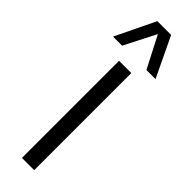

<svg xmlns="http://www.w3.org/2000/svg" viewBox="-304 -809 808 808"><g transform="rotate(45 100.5 -405.0)"><path d="M64 0V-578H137V0ZM-26 -632 60 -810H142L227 -632H173L100 -773L28 -632Z"/></g></svg>

Font: Oswald Light
Style: Regular
Weight: 300
Designer: Vernon Adams
Foundry: Vernon Adams
Version: Version 4.103;gftools[0.9.33.dev8+g029e19f]